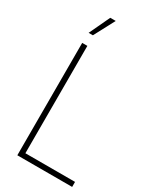

<svg xmlns="http://www.w3.org/2000/svg" viewBox="-234 -1019 912 1095"><g transform="rotate(30 222.5 -472.0)"><path d="M82 0V-740H116V-33H443V0ZM85 -808 149 -944H185L113 -808Z"/></g></svg>

Font: Encode Sans SC Condensed Thin
Style: Regular
Weight: 100
Width: 3
Designer: Multiple Designers
Foundry: Impallari Type
Version: Version 3.002